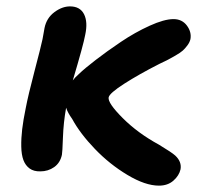

<svg xmlns="http://www.w3.org/2000/svg" viewBox="-20 -544 638 604"><path d="M106.9 -4.9Q86.4 -4.4 73.2 -13.9Q60.1 -23.4 53.7 -40.3Q47.4 -57.1 46.9 -83Q46.4 -108.9 49.8 -137.7Q53.2 -166.5 61 -204.1Q68.8 -245.1 88.6 -320.3Q108.4 -395.5 113.8 -420.9Q114.3 -424.8 116.7 -437Q119.1 -449.2 120.1 -456.1Q126.5 -487.3 150.9 -505.6Q175.3 -523.9 200.2 -523.9Q231.9 -523.9 244.4 -499.3Q256.8 -474.6 248 -434.1Q242.7 -404.3 209 -291Q215.3 -299.8 228 -311Q245.6 -328.1 280.8 -355.2Q315.9 -382.3 360.1 -412.1Q404.3 -441.9 450.4 -462.9Q496.6 -483.9 525.9 -483.9Q552.7 -483.9 567.9 -463.6Q583 -443.4 579.1 -420.9Q576.7 -410.6 569.3 -400.9Q562 -391.1 554.9 -384.8Q547.9 -378.4 531.7 -369.1Q515.6 -359.9 508.5 -356.2Q501.5 -352.5 481 -342.8Q417.5 -310.5 371.1 -280.8Q324.7 -251 321.8 -237.8Q318.4 -220.2 366 -172.6Q413.6 -125 480 -88.9Q520.5 -64.5 531.2 -54.7Q552.2 -35.2 547.9 -11.2Q543.5 8.3 525.6 24.2Q507.8 40 480 40Q437 40 380.9 6.3Q324.7 -27.3 278.3 -75.7Q231.9 -124 207 -169.9Q192.9 -189.5 188 -205.1Q179.7 -159.2 178 -111.6Q176.3 -64 174.8 -57.1Q169.4 -31.7 150.4 -18.3Q131.3 -4.9 106.9 -4.9Z"/></svg>

Font: Shantell Sans Irregular
Style: Italic
Weight: 600
Italic angle: -11.31°
Designer: Stephen Nixon, Anya Danilova, Shantell Martin
Foundry: Arrow Type
Version: Version 1.006;[9816181b4]